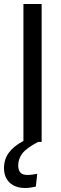

<svg xmlns="http://www.w3.org/2000/svg" viewBox="-41 -709 304 959"><path d="M167 -689V0H149Q92 30 71 57Q50 84 50 117Q50 141 61 153Q72 165 97 165Q116 165 145 159L138 223Q108 230 85 230Q36 230 7.5 203.5Q-21 177 -21 130Q-21 87 3 54Q27 21 76 -5V-689Z"/></svg>

Font: Fira Sans Extra Condensed
Style: Regular
Weight: 400
Width: 1
Designer: Carrois Corporate & Edenspiekermann AG
Foundry: Carrois Corporate GbR & Edenspiekermann AG
Version: Version 4.203